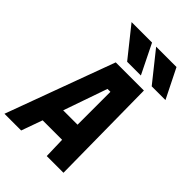

<svg xmlns="http://www.w3.org/2000/svg" viewBox="-289 -1092 1210 1210"><g transform="rotate(45 316.0 -487.5)"><path d="M254.5 -725H505.5L513.5 0H364.5L360.5 -141H187L136.5 0H-12.5ZM362 -277V-570H336L234 -277ZM145.5 -975H328L425 -778.5H302.5ZM364.5 -975H546L644 -778.5H521.5Z"/></g></svg>

Font: JuliaMono Black
Style: Italic
Weight: 900
Italic angle: -9°
Monospace: yes
Designer: cormullion
Foundry: corm
Version: Version 0.057; ttfautohint (v1.8.4)